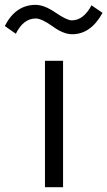

<svg xmlns="http://www.w3.org/2000/svg" viewBox="-101 -778 446 798"><path d="M-81.1 -669.9Q-36.1 -757.8 46.9 -757.8Q83 -757.8 129.9 -725.6Q176.8 -693.4 197.3 -693.4Q246.1 -693.4 279.3 -755.9Q294.9 -745.1 325.2 -724.6Q276.4 -635.7 199.2 -635.7Q162.1 -635.7 117.2 -668.9Q71.3 -701.2 47.9 -701.2Q-3.9 -701.2 -35.2 -637.7Q-50.8 -648.4 -81.1 -669.9ZM85.9 0Q85.9 -130.9 85.9 -525.4Q104.5 -525.4 161.1 -525.4Q161.1 -393.6 161.1 0Q142.6 0 85.9 0Z"/></svg>

Font: Gothic A1
Style: Regular
Weight: 400
Designer: HanYang I&C Co.,Ltd.
Version: Version 2.50